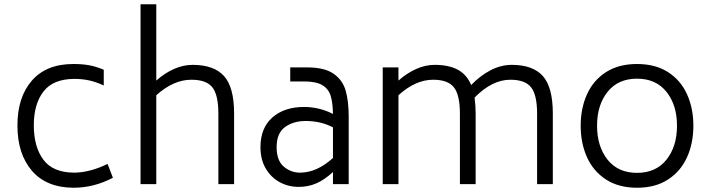

<svg xmlns="http://www.w3.org/2000/svg" viewBox="-20 -866 3342 903"><path d="M62 -276Q62 -409 130 -487Q198 -565 325 -565Q368 -565 400 -559Q432 -553 468 -538V-464Q431 -481 398.5 -488Q366 -495 328 -495Q229 -494 184 -435Q139 -376 139 -277Q139 -176 183.5 -115.5Q228 -55 327 -54Q401 -54 486 -95L511 -30Q422 17 325 17Q198 16 130 -63Q62 -142 62 -276Z M1081 -332V0H1007V-332Q1007 -419 979 -455Q951 -491 880 -491Q796 -491 715 -418V0H641V-846H715V-487Q754 -522 798 -541.5Q842 -561 886 -561Q986 -561 1033.5 -508.5Q1081 -456 1081 -332Z M1620 -316V0H1546V-57Q1506 -20 1467.5 -3.5Q1429 13 1385 13Q1336 13 1295 -9.5Q1254 -32 1229.5 -74Q1205 -116 1205 -174Q1205 -264 1261 -313.5Q1317 -363 1411 -363Q1445 -363 1480.5 -354.5Q1516 -346 1546 -330Q1545 -384 1535 -416Q1525 -448 1496 -465.5Q1467 -483 1409 -483H1345V-549H1424Q1506 -549 1548.5 -519.5Q1591 -490 1605.5 -440.5Q1620 -391 1620 -316ZM1546 -123V-267Q1489 -297 1418 -297Q1360 -297 1320.5 -268.5Q1281 -240 1281 -174Q1281 -111 1314.5 -82.5Q1348 -54 1391 -54Q1470 -54 1546 -123Z M2580 -332V0H2506V-332Q2506 -419 2478 -455Q2450 -491 2380 -491Q2294 -491 2212 -407Q2217 -370 2217 -332V0H2143V-332Q2143 -419 2115 -455Q2087 -491 2017 -491Q1934 -491 1854 -418V0H1780V-549H1854V-487Q1892 -521 1936 -541Q1980 -561 2024 -561Q2090 -561 2132.5 -538.5Q2175 -516 2196 -466Q2238 -510 2287 -535.5Q2336 -561 2387 -561Q2486 -561 2533 -508.5Q2580 -456 2580 -332Z M2711 -275Q2711 -357 2741 -423Q2771 -489 2830.5 -527Q2890 -565 2976 -565Q3062 -565 3121.5 -527Q3181 -489 3211 -423Q3241 -357 3241 -275Q3241 -192 3211 -126Q3181 -60 3121.5 -21.5Q3062 17 2976 17Q2890 17 2830.5 -21.5Q2771 -60 2741 -126Q2711 -192 2711 -275ZM3164 -275Q3164 -372 3114.5 -434Q3065 -496 2976 -496Q2887 -496 2837.5 -434Q2788 -372 2788 -275Q2788 -177 2837.5 -115Q2887 -53 2976 -53Q3065 -53 3114.5 -115Q3164 -177 3164 -275Z"/></svg>

Font: Biryani Light
Style: Regular
Weight: 300
Designer: Dan Reynolds and Mathieu Réguer
Foundry: Dan Reynolds and Mathieu Réguer
Version: Version 1.004; ttfautohint (v1.1) -l 5 -r 5 -G 72 -x 0 -D la